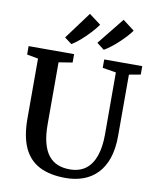

<svg xmlns="http://www.w3.org/2000/svg" viewBox="-105 -1080 946 1168"><g transform="rotate(10 368.0 -496.5)"><path d="M381.5 8Q283 8 218.5 -25.5Q154 -59 122.2 -129Q90.5 -199 90.5 -308V-678L21 -691V-743H302V-691L217.5 -677.5V-296Q217.5 -228.5 229.8 -181.2Q242 -134 265.2 -104.5Q288.5 -75 321.5 -61.5Q354.5 -48 396.5 -48Q456 -48 494.8 -77Q533.5 -106 552.8 -161.2Q572 -216.5 572 -294L571.5 -677.5L488 -691V-743H723V-691L652 -678V-300Q652 -218.5 631.8 -160.2Q611.5 -102 575 -64.8Q538.5 -27.5 489.2 -9.8Q440 8 381.5 8ZM474.5 -800.5 429.5 -835.5 562.5 -1001 634 -946.5Q621 -927.5 601.2 -906.2Q581.5 -885 559.2 -864.5Q537 -844 515 -827.2Q493 -810.5 475.5 -800.5ZM274.5 -800.5 230.5 -833.5 354.5 -1001 427 -946.5Q409.5 -921.5 382.8 -892.8Q356 -864 327.5 -839.2Q299 -814.5 275.5 -800.5Z"/></g></svg>

Font: Merriweather 28pt SemiBold
Style: Regular
Weight: 600
Version: Version 2.100